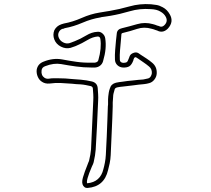

<svg xmlns="http://www.w3.org/2000/svg" viewBox="-20 -821 1040 947"><path d="M410 106Q402 106 397.5 102.5Q393 99 391 96Q381 82 389 54.5Q397 27 411 -7Q413 -13 415.5 -19Q418 -25 419 -27Q423 -44 425.5 -58Q428 -72 429 -85Q431 -137 434 -194Q437 -251 440 -324Q441 -341 440 -356.5Q439 -372 438 -384Q438 -392 429 -396Q416 -399 403 -401.5Q390 -404 376 -405Q366 -405 356 -406Q346 -407 336 -408Q309 -410 281 -411.5Q253 -413 225 -409Q203 -407 188 -417Q174 -425 166.5 -442Q159 -459 161 -477Q166 -506 195 -517Q242 -536 286 -528Q322 -521 358 -516Q394 -511 430 -512H448Q462 -514 465 -524Q482 -584 475 -629Q473 -641 462 -641Q437 -639 410.5 -623Q384 -607 358 -596L351 -593Q345 -591 339.5 -589Q334 -587 328 -585Q304 -579 280.5 -591Q257 -603 248 -626Q239 -649 248 -672Q259 -693 282 -701Q291 -704 295 -705Q339 -713 383 -732.5Q427 -752 471 -759Q477 -760 483 -761Q489 -762 495 -763Q501 -764 507 -765Q513 -766 520 -767Q568 -775 619 -789.5Q670 -804 725 -800Q737 -799 752 -796.5Q767 -794 783 -785Q804 -774 817 -751Q839 -714 808 -680Q787 -659 763 -667Q759 -669 755 -670.5Q751 -672 747 -673Q742 -675 737.5 -676.5Q733 -678 728 -679Q691 -690 656.5 -678.5Q622 -667 588 -659Q581 -658 579 -654L576 -618Q574 -596 572 -573Q570 -550 571 -527Q571 -513 587 -511Q599 -511 604.5 -514Q610 -517 615 -532L617 -537Q618 -539 620 -545Q625 -556 641 -561Q653 -565 664 -558L674 -551Q688 -542 702.5 -532.5Q717 -523 730 -512Q755 -492 753 -458Q752 -442 741.5 -428.5Q731 -415 716 -411Q710 -409 703.5 -408Q697 -407 690 -406Q677 -405 664 -403.5Q651 -402 637 -400L586 -394Q579 -393 572 -392.5Q565 -392 558 -390Q546 -387 545 -378Q542 -368 540 -360Q538 -352 538 -344Q537 -337 537 -329.5Q537 -322 536 -315V-296L534 -237Q532 -192 530 -146.5Q528 -101 526 -56Q525 -35 521 -15.5Q517 4 513 18Q494 100 412 106ZM265 -435Q284 -435 302 -434Q320 -433 338 -431Q348 -430 358 -429.5Q368 -429 378 -428Q392 -427 406.5 -424.5Q421 -422 434 -419Q460 -412 462 -386Q463 -373 464 -356.5Q465 -340 464 -323Q461 -250 458 -192.5Q455 -135 452 -83Q450 -55 442 -21Q441 -17 439 -12Q437 -7 433 1Q403 71 410 83Q475 77 490 13Q494 -1 497.5 -19.5Q501 -38 502 -57Q504 -102 506.5 -147.5Q509 -193 510 -238L512 -296Q513 -301 513 -306Q513 -311 513 -315Q513 -323 513 -331Q513 -339 514 -346Q515 -355 516.5 -364.5Q518 -374 522 -385Q528 -407 552 -413Q560 -415 568 -416Q576 -417 584 -418Q596 -420 608.5 -421.5Q621 -423 634 -424Q648 -426 661 -427Q674 -428 687 -429Q693 -430 698.5 -431.5Q704 -433 710 -434Q718 -436 723 -443.5Q728 -451 729 -460Q730 -481 715 -493Q702 -504 688.5 -513Q675 -522 661 -532L650 -539Q644 -539 642 -535L639 -529L638 -524Q630 -502 618.5 -494.5Q607 -487 586 -488Q570 -489 559 -499.5Q548 -510 547 -526Q546 -550 548 -574Q550 -598 552 -620Q553 -629 554 -638Q555 -647 556 -656Q558 -677 582 -682Q619 -691 657 -702Q695 -713 734 -702Q739 -701 744.5 -699Q750 -697 755 -695Q759 -694 762.5 -693Q766 -692 770 -690Q781 -687 791 -697Q810 -716 797 -739Q789 -754 771 -764Q753 -775 723 -776Q669 -780 620 -765.5Q571 -751 524 -743Q517 -742 511 -741Q505 -740 498 -739Q493 -738 487 -737.5Q481 -737 475 -735Q431 -728 387 -709Q343 -690 299 -682Q298 -681 296 -680.5Q294 -680 292 -679H289Q276 -675 270 -662Q264 -649 270 -635Q276 -620 291.5 -612Q307 -604 322 -608Q327 -610 332 -611.5Q337 -613 341 -615L349 -618Q377 -629 405 -646Q433 -663 460 -664Q474 -666 485.5 -656Q497 -646 499 -632Q503 -607 500.5 -579.5Q498 -552 488 -518Q484 -505 473.5 -497Q463 -489 449 -488H430Q393 -488 356 -493Q319 -498 281 -505Q245 -511 204 -495Q186 -489 185 -473Q182 -449 200 -437Q210 -431 222 -433Q233 -435 244 -435Q255 -435 265 -435Z"/></svg>

Font: Shizuru
Style: Regular
Weight: 400
Version: Version 1.000